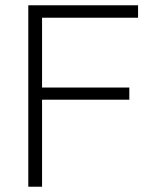

<svg xmlns="http://www.w3.org/2000/svg" viewBox="-20 -706 576 726"><path d="M87 0V-686H502V-639H139V-375H469V-329H139V0Z"/></svg>

Font: Archivo SemiCondensed Thin
Style: Regular
Weight: 250
Width: 4
Designer: Hector Gatti
Foundry: Omnibus-Type
Version: Version 2.001